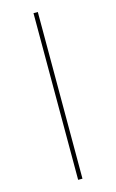

<svg xmlns="http://www.w3.org/2000/svg" viewBox="-148 -817 674 1116"><g transform="rotate(-15 189.0 -259.5)"><path d="M176 -761H202V242H176Z"/></g></svg>

Font: Noto Sans Lao ExtraCondensed Thin
Style: Regular
Weight: 100
Width: 2
Designer: Monotype Design Team
Foundry: Monotype Imaging Inc.
Version: Version 2.003; ttfautohint (v1.8.4.7-5d5b)